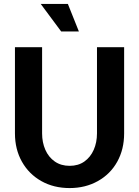

<svg xmlns="http://www.w3.org/2000/svg" viewBox="-20 -940 707 976"><path d="M56 -262V-700H194V-262Q194 -216 210.5 -178.5Q227 -141 258.5 -119Q290 -97 334 -97Q378 -97 409 -119Q440 -141 456.5 -178.5Q473 -216 473 -262V-700H611V-262Q611 -181 576 -118Q541 -55 477.5 -19.5Q414 16 334 16Q253 16 190 -19.5Q127 -55 91.5 -118Q56 -181 56 -262ZM187 -920H325L381 -780H291Z"/></svg>

Font: Uncut Sans Variable
Style: Regular
Weight: 400
Designer: Kasper Nordkvist
Foundry: UNCUT.wtf
Version: Version 1.303;Glyphs 3.1.2 (3151)